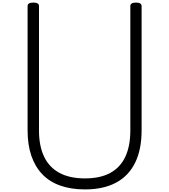

<svg xmlns="http://www.w3.org/2000/svg" viewBox="-20 -1443 1306 1482"><path d="M636 19Q528 19 445 -10.5Q362 -40 306.5 -98Q251 -156 222 -240.5Q193 -325 193 -436V-1396Q193 -1410 204 -1416.5Q215 -1423 237 -1423Q259 -1423 270 -1416.5Q281 -1410 281 -1396V-436Q281 -316 320.5 -233.5Q360 -151 439 -108.5Q518 -66 636 -66Q754 -66 831.5 -108.5Q909 -151 947.5 -233.5Q986 -316 986 -436V-1396Q986 -1410 997 -1416.5Q1008 -1423 1030 -1423Q1073 -1423 1073 -1396V-436Q1073 -289 1023 -187Q973 -85 875.5 -33Q778 19 636 19Z"/></svg>

Font: Playwrite FR Trad
Style: Regular
Weight: 400
Designer: Veronika Burian, José Scaglione
Foundry: TypeTogether
Version: Version 1.000